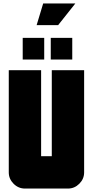

<svg xmlns="http://www.w3.org/2000/svg" viewBox="-20 -1096 540 1116"><path d="M418 -1076 318 -950H193L231 -1076ZM237 -750H112V-876H237ZM400 -750H275V-876H400ZM469 -94Q469 -56 441 -28Q413 0 375 0H125Q87 0 59 -28Q31 -56 31 -94V-688H219V-188H281V-688H469Z"/></svg>

Font: CostaRica
Style: Normal
Weight: 900
Version: Version 1.3